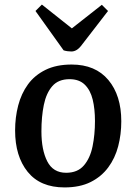

<svg xmlns="http://www.w3.org/2000/svg" viewBox="-20 -805 595 839"><path d="M262 14Q156 14 101 -54Q46 -122 46 -235Q46 -292 59.5 -344Q73 -396 102 -436Q131 -476 178.5 -499.5Q226 -523 293 -523Q397 -523 453.5 -455.5Q510 -388 510 -275Q510 -218 496.5 -166Q483 -114 453 -73.5Q423 -33 376 -9.5Q329 14 262 14ZM269 -50Q319 -50 346.5 -82Q374 -114 384.5 -165.5Q395 -217 395 -276Q395 -329 385 -370Q375 -411 350.5 -435Q326 -459 284 -459Q235 -459 208.5 -428.5Q182 -398 171.5 -346.5Q161 -295 161 -231Q161 -150 186.5 -100Q212 -50 269 -50ZM135 -757 163 -785 294 -681 425 -784 452 -757 340 -612Q327 -594 315.5 -587Q304 -580 292 -580Q274 -580 258 -585Z"/></svg>

Font: Literata 12pt Medium
Style: Italic
Weight: 500
Italic angle: -2°
Designer: Latin by Veronika Burian and Jose Scaglione. Greek by Irene Vlachou. Cyrillic by Vera Evstafieva
Foundry: TypeTogether
Version: Version 3.002